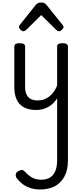

<svg xmlns="http://www.w3.org/2000/svg" viewBox="-20 -859 655 1529"><path d="M269 17Q211 17 172 -3.5Q133 -24 113.5 -64.5Q94 -105 94 -166V-489Q94 -502 104.5 -508.5Q115 -515 136 -515Q158 -515 169 -508.5Q180 -502 180 -489V-166Q180 -131 191 -107Q202 -83 224.5 -71Q247 -59 280 -59Q308 -59 332 -68Q356 -77 375.5 -93Q395 -109 410 -131Q425 -153 435 -178V-489Q435 -502 445.5 -508.5Q456 -515 478 -515Q499 -515 510 -508.5Q521 -502 521 -489V418Q521 494 493.5 546Q466 598 416.5 624Q367 650 300 650Q255 650 219 637.5Q183 625 156.5 604Q130 583 113 560Q103 546 105.5 529.5Q108 513 129 502Q147 493 157.5 494.5Q168 496 180 510Q210 542 239.5 557Q269 572 309 572Q348 572 376 556Q404 540 419.5 505.5Q435 471 435 416V-76Q422 -55 404.5 -37.5Q387 -20 365.5 -8Q344 4 320 10.5Q296 17 269 17ZM166 -610Q156 -610 143.5 -622Q131 -634 131 -644Q131 -647 132 -650Q133 -653 137 -660L264 -819Q270 -826 279.5 -832.5Q289 -839 308 -839Q327 -839 336 -832.5Q345 -826 351 -819L479 -660Q484 -653 485 -650Q486 -647 486 -644Q486 -634 473 -622Q460 -610 451 -610Q444 -610 438 -613.5Q432 -617 426 -623L308 -739L191 -623Q184 -617 178 -613.5Q172 -610 166 -610Z"/></svg>

Font: Playwrite BR
Style: Regular
Weight: 400
Designer: Veronika Burian, José Scaglione
Foundry: TypeTogether
Version: Version 1.002